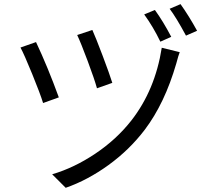

<svg xmlns="http://www.w3.org/2000/svg" viewBox="-20 -854 1017 929"><path d="M426.8 -709Q442.4 -674.8 476.6 -584.5Q510.7 -494.1 523.4 -453.1L449.2 -426.8Q437.5 -469.7 404.3 -558.6Q371.1 -647.5 353.5 -684.6ZM79.1 -624 154.3 -650.4Q210.9 -530.3 264.6 -382.8L188.5 -355.5Q174.8 -400.4 135.7 -496.1Q96.7 -591.8 79.1 -624ZM232.4 -10.7Q338.9 -42 440.9 -110.4Q543 -178.7 615.2 -270.5Q730.5 -418 762.7 -623L849.6 -601.6Q843.8 -587.9 833 -546.9Q777.3 -354.5 680.7 -226.6Q606.4 -128.9 505.4 -55.7Q404.3 17.6 297.9 54.7ZM677.7 -784.2 729.5 -805.7Q768.6 -752 808.6 -675.8L755.9 -652.3Q721.7 -723.6 677.7 -784.2ZM800.8 -811.5 853.5 -834Q894.5 -776.4 933.6 -705.1L879.9 -681.6Q832 -770.5 800.8 -811.5Z"/></svg>

Font: Min Sans
Style: Regular
Weight: 400
Designer: Jinseong-Kim, NotoSansCJK, Nunito
Foundry: Jinseong-Kim
Version: Version 1.400;Glyphs 3.1.2 (3151)